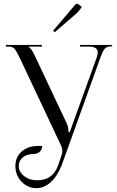

<svg xmlns="http://www.w3.org/2000/svg" viewBox="-20 -810 614 1004"><path d="M266.6 -641.6 257.8 -649.4 373 -785.2Q377 -790 382.8 -790Q387.7 -790 392.6 -786.1L408.2 -773.4L384.8 -744.1ZM173.8 132.8Q256.8 132.8 284.2 53.7L300.8 4.9Q305.7 -6.8 305.7 -20.5Q305.7 -35.2 298.8 -49.8L84 -505.9Q66.4 -543 56.2 -554.7Q45.9 -566.4 25.4 -566.4H10.7V-575.2H199.2V-566.4H128.9V-564.5Q142.6 -559.6 162.1 -518.6L331.1 -160.2Q337.9 -144.5 337.9 -119.1H344.7L484.4 -505.9Q491.2 -525.4 491.2 -536.1Q491.2 -566.4 443.4 -566.4H398.4V-575.2H566.4V-567.4H560.5Q538.1 -567.4 527.3 -554.7Q516.6 -542 503.9 -505.9L302.7 53.7Q279.3 112.3 244.6 143.1Q210 173.8 170.9 173.8Q125 173.8 92.8 140.1Q60.5 106.4 60.5 58.6Q60.5 10.7 93.8 -18.1Q127 -46.9 180.7 -46.9H200.2Q200.2 -28.3 188 -16.6Q175.8 -4.9 156.2 -4.9Q121.1 -4.9 99.6 12.7Q78.1 30.3 78.1 58.6Q78.1 88.9 106 110.8Q133.8 132.8 173.8 132.8Z"/></svg>

Font: FoglihtenNo07
Style: Regular
Weight: 500
Designer: gluk (gluksza@wp.pl)
Foundry: gluk (gluksza@wp.pl)
Version: Version 0.871